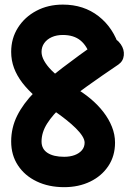

<svg xmlns="http://www.w3.org/2000/svg" viewBox="-20 -742 582 818"><path d="M27.6 -139.2Q27.6 -81.2 56.5 -37.4Q85.3 6.5 136.4 30.9Q187.4 55.4 253.4 55.4Q315.1 55.4 364.2 31.7Q413.3 7.9 441.7 -34.9Q470.1 -77.6 470.1 -134.3Q470.1 -168.6 457 -201.5Q444 -234.5 420.5 -264.9Q397.1 -295.3 364.9 -322.1Q332.8 -348.9 294.3 -370.5Q267.5 -385.9 242.7 -404.6Q218 -423.3 198.6 -443.2Q179.2 -463.1 168.1 -483Q157 -502.9 157 -521Q157 -542.1 168.5 -558.3Q180.1 -574.6 200.5 -583.8Q220.9 -593 247.6 -593Q294.3 -593 322.8 -569.7Q351.2 -546.4 364.6 -502Q372.6 -475 398.7 -463.4Q424.8 -451.9 452.8 -462.8Q476.9 -472.2 486.9 -492.9Q496.8 -513.5 488.9 -539.1Q463.5 -623.3 400.1 -672.9Q336.7 -722.4 247.6 -722.4Q184.8 -722.4 135.1 -696Q85.3 -669.7 56.5 -624.1Q27.6 -578.6 27.6 -521Q27.6 -485 39.7 -452.3Q51.9 -419.7 75.4 -389Q99 -358.4 133.3 -328.7Q167.6 -299 211.9 -268.7Q238.3 -250.6 261.5 -232.1Q284.8 -213.6 302.6 -196.1Q320.4 -178.6 330.4 -162.8Q340.5 -147 340.5 -134.3Q340.5 -115.5 329 -102Q317.6 -88.5 297.9 -81.2Q278.2 -74 253.4 -74Q208 -74 182.5 -90.6Q157 -107.2 157 -139.2Q157 -178 180.9 -215.8Q204.8 -253.7 248.6 -293.1Q292.4 -332.5 352.4 -375.5Q412.5 -418.5 484.4 -467Q505 -481.4 507.5 -506.2Q510 -531 494.6 -553.3Q477.8 -577.9 452.5 -581.5Q427.1 -585.2 402.7 -567.4Q314.7 -505.4 245.1 -452.3Q175.5 -399.2 127 -349.6Q78.4 -300 53 -248.8Q27.6 -197.5 27.6 -139.2Z"/></svg>

Font: Mikhak VF
Style: Regular
Weight: 100
Designer: Amin Abedi
Version: Version 3.001